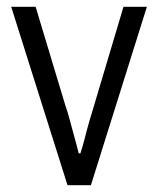

<svg xmlns="http://www.w3.org/2000/svg" viewBox="-20 -546 466 566"><path d="M179 0 13 -526H85L173 -234Q179 -218 185.5 -193Q192 -168 199.5 -141.5Q207 -115 212 -94H217Q223 -111 229.5 -137Q236 -163 243.5 -189Q251 -215 257 -234L344 -526H413L248 0Z"/></svg>

Font: Archivo SemiCondensed Light
Style: Regular
Weight: 300
Width: 4
Designer: Hector Gatti
Foundry: Omnibus-Type
Version: Version 2.001